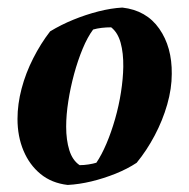

<svg xmlns="http://www.w3.org/2000/svg" viewBox="-20 -492 512 520"><path d="M163.4 8.9Q119.9 3.9 89.8 -20.8Q59.8 -45.4 43.6 -84Q27.4 -122.6 27.4 -169.9Q27.4 -210 38.5 -252.1Q49.6 -294.2 70 -334.2Q90.3 -374.2 115.7 -407Q145.3 -425 178.9 -438.7Q212.5 -452.4 246.9 -461.2Q281.4 -469.9 311.3 -471.5Q376.5 -464.1 411.3 -414.3Q446.1 -364.6 445.2 -291.7Q445.2 -252.1 432.9 -209.1Q420.6 -166 399 -125.2Q377.5 -84.5 350.1 -51.1Q325.3 -34.7 293.2 -21.7Q261 -8.8 227.6 -0.7Q194.2 7.3 163.4 8.9ZM195.6 -44.7Q207.5 -44.7 220.1 -46.7Q232.7 -48.7 241 -51.3Q255.2 -72.2 268.3 -103Q281.4 -133.8 291.7 -169.8Q302 -205.8 307.7 -242.5Q313.4 -279.2 313.9 -311Q314.4 -348.4 306.7 -376.2Q299 -403.9 281.1 -418Q267.7 -418 255 -416.5Q242.4 -415 232.2 -412Q217 -391.6 203.9 -360.1Q190.8 -328.5 180.7 -291.6Q170.7 -254.6 165 -217.9Q159.2 -181.1 159.2 -148.8Q159.2 -112.9 167.7 -85.4Q176.2 -57.8 195.6 -44.7Z"/></svg>

Font: Labrada
Style: Italic
Weight: 400
Italic angle: -7°
Designer: Mercedes Jáuregui
Foundry: Omnibus-Type Team
Version: Version 1.000